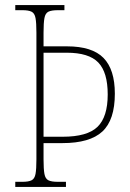

<svg xmlns="http://www.w3.org/2000/svg" viewBox="-20 -734 512 754"><path d="M40 0V-20H68Q92 -20 104 -26Q116 -32 119.5 -51Q123 -70 123 -108V-606Q123 -644 119.5 -663Q116 -682 104 -688Q92 -694 68 -694H40V-714H233V-694H208Q182 -694 170 -688Q158 -682 154.5 -663Q151 -644 151 -606V-552H243Q342 -552 386.5 -506.5Q431 -461 431 -366Q431 -263 382 -217.5Q333 -172 225 -172H151V-108Q151 -70 154.5 -51Q158 -32 170 -26Q182 -20 207 -20H239V0ZM226 -197Q323 -197 363 -236Q403 -275 403 -363Q403 -450 366 -488.5Q329 -527 242 -527H151V-197Z"/></svg>

Font: Noto Serif Ethiopic Condensed Thin
Style: Regular
Weight: 100
Width: 3
Designer: Monotype Design Team
Foundry: Monotype Imaging Inc.
Version: Version 2.102; ttfautohint (v1.8.4.7-5d5b)